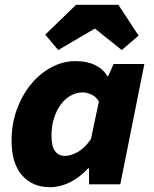

<svg xmlns="http://www.w3.org/2000/svg" viewBox="-20 -766 640 798"><path d="M189 12Q114 12 71 -38Q28 -88 28 -182Q28 -251 50 -311Q72 -371 109 -416Q146 -461 194 -486.5Q242 -512 294 -512Q342 -512 375.5 -495.5Q409 -479 426 -450H430L452 -500H580L480 0H350V-66H346Q311 -28 270 -8Q229 12 189 12ZM250 -118Q274 -118 303 -134Q332 -150 358 -188L391 -344Q380 -364 360 -373Q340 -382 324 -382Q298 -382 274.5 -369Q251 -356 233 -332Q215 -308 204.5 -275Q194 -242 194 -202Q194 -157 209 -137.5Q224 -118 250 -118ZM222 -558 168 -622 296 -746H472L556 -618L486 -558L376 -646H372Z"/></svg>

Font: Source Code Pro Black
Style: Italic
Weight: 900
Italic angle: -11°
Monospace: yes
Designer: Paul D. Hunt, Teo Tuominen
Foundry: Adobe Systems Incorporated
Version: Version 1.050;PS 1.000;hotconv 16.6.51;makeotf.lib2.5.65220